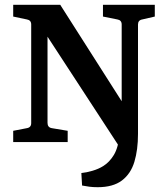

<svg xmlns="http://www.w3.org/2000/svg" viewBox="-20 -592 694 800"><path d="M387 188Q367 188 352.5 186Q338 184 322 181L319 129Q340 127 365.5 119.5Q391 112 410 100Q436 84 454.5 53.5Q473 23 479 -35L490 39L152 -479L178 -482V-80Q178 -61 196 -58L262 -47V0H35V-47L92 -58Q110 -61 110 -79V-490Q110 -508 92 -511L35 -523V-572H231L512 -131L487 -118V-490Q487 -508 469 -511L409 -523V-572H625V-523L573 -511Q555 -508 555 -490V-34Q555 32 540 82Q525 132 488 160Q451 188 387 188Z"/></svg>

Font: Yrsa SemiBold
Style: Regular
Weight: 600
Version: Version 2.004